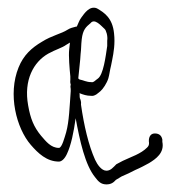

<svg xmlns="http://www.w3.org/2000/svg" viewBox="-20 -497 474 505"><path d="M29 -320C0 -249 23 -160 61 -116C80 -94 103 -72 135 -72C142 -72 150 -79 156 -92C167 -115 174 -150 179 -186C190 -126 204 -63 230 -31C239 -19 246 -12 260 -12C271 -12 278 -16 285 -24L300 -33L318 -41L336 -50C350 -56 361 -62 372 -68C390 -79 413 -95 407 -124V-130C405 -140 399 -146 387 -146C374 -146 370 -133 372 -121C372 -116 371 -113 367 -109C350 -92 326 -85 303 -74L286 -65C278 -57 271 -48 260 -48C247 -48 236 -64 230 -77C213 -115 201 -166 193 -222C194 -228 192 -235 190 -239C189 -244 190 -248 189 -252C199 -248 208 -245 219 -245C225 -244 229 -246 234 -249L244 -257C251 -263 261 -278 265 -291C268 -301 269 -313 272 -324L275 -339C279 -359 283 -382 280 -409C276 -450 254 -464 235 -475C216 -483 202 -462 194 -451C188 -443 186 -435 182 -427H180C172 -425 164 -423 158 -419C141 -408 117 -404 90 -387C63 -371 42 -352 29 -320ZM54 -220C42 -286 68 -334 107 -356C127 -367 143 -371 154 -379L164 -385L162 -367C160 -350 163 -316 165 -296V-287C165 -284 164 -280 166 -275C165 -271 165 -267 166 -263V-257C163 -217 162 -178 154 -149C150 -136 143 -108 135 -108C114 -108 101 -125 88 -140C69 -163 60 -185 54 -220ZM186 -290C187 -291 186 -291 186 -292C188 -308 189 -324 191 -341L192 -355C194 -371 193 -376 195 -394C198 -419 206 -426 218 -436C229 -450 246 -429 255 -421C259 -418 264 -402 262 -390V-376C258 -349 252 -300 237 -290C232 -287 226 -279 220 -281C207 -281 200 -286 189 -288C188 -289 188 -289 186 -290Z"/></svg>

Font: Stray Cat
Style: UltCn
Weight: 400
Version: Version 1.0